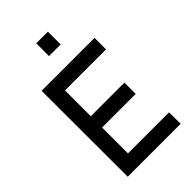

<svg xmlns="http://www.w3.org/2000/svg" viewBox="-267 -1001 1095 1095"><g transform="rotate(-45 280.5 -453.5)"><path d="M82 -694H509V-601H178V-393H449V-302H178V-93H509L510 0H83ZM252 -907H346V-804H252Z"/></g></svg>

Font: Panefresco 600wt
Style: Regular
Weight: 600
Designer: Campivisivi
Foundry: Campivisivi & Chank Co
Version: Version 1.001